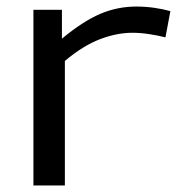

<svg xmlns="http://www.w3.org/2000/svg" viewBox="-20 -566 547 586"><path d="M169 -536V-448Q233 -501 285.5 -523.5Q338 -546 396 -546Q425 -546 452 -542Q479 -538 500 -532L485 -452Q461 -458 434.5 -462Q408 -466 384 -466Q337 -466 285.5 -446.5Q234 -427 178 -380V0H82V-536Z"/></svg>

Font: Georama Extended
Style: Regular
Weight: 400
Width: 7
Designer: Jean-Baptiste Levee
Foundry: Production Type
Version: Version 1.000